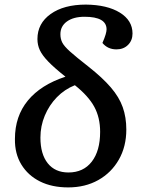

<svg xmlns="http://www.w3.org/2000/svg" viewBox="-20 -802 634 836"><path d="M277 14Q206 14 154 -12Q102 -38 73 -85.5Q44 -133 45 -197Q45 -296 101.5 -364.5Q158 -433 265 -468Q216 -507 190 -534Q164 -561 153.5 -583.5Q143 -606 143 -632Q143 -700 200.5 -741Q258 -782 354 -782Q447 -781 502 -747Q557 -713 557 -656Q557 -626 537.5 -606.5Q518 -587 487 -587Q449 -587 426 -615Q436 -638 440 -652Q444 -666 444 -674Q444 -729 348 -729Q300 -729 271.5 -708.5Q243 -688 243 -653Q243 -633 251 -617Q259 -601 284.5 -578Q310 -555 365 -512Q426 -464 462.5 -421.5Q499 -379 514.5 -335Q530 -291 530 -238Q530 -164 497.5 -107Q465 -50 408 -18Q351 14 277 14ZM278 -51Q343 -51 379.5 -98Q416 -145 416 -228Q416 -290 390.5 -337Q365 -384 306 -431Q261 -413 227.5 -378.5Q194 -344 175 -298.5Q156 -253 156 -203Q156 -131 188 -91Q220 -51 278 -51Z"/></svg>

Font: Literata 7pt Medium
Style: Italic
Weight: 500
Italic angle: -2°
Designer: Latin by Veronika Burian and Jose Scaglione. Greek by Irene Vlachou. Cyrillic by Vera Evstafieva
Foundry: TypeTogether
Version: Version 3.002